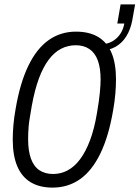

<svg xmlns="http://www.w3.org/2000/svg" viewBox="-20 -842 635 874"><path d="M219 12Q160 12 119.5 -12.5Q79 -37 58.5 -85.5Q38 -134 38 -207Q38 -237 41 -272Q44 -307 51 -346Q71 -464 109 -542.5Q147 -621 201.5 -659.5Q256 -698 326 -698Q386 -698 426.5 -674Q467 -650 487.5 -602Q508 -554 508 -481Q508 -450 505 -414.5Q502 -379 495 -340Q475 -222 437 -143.5Q399 -65 344.5 -26.5Q290 12 219 12ZM222 -50Q257 -50 288 -66.5Q319 -83 344.5 -117Q370 -151 389.5 -202.5Q409 -254 421 -325Q426 -355 429.5 -378.5Q433 -402 434.5 -420Q436 -438 437 -452.5Q438 -467 438 -479Q438 -533 425 -567.5Q412 -602 386.5 -619Q361 -636 325 -636Q289 -636 258 -620Q227 -604 201.5 -570Q176 -536 157 -484.5Q138 -433 125 -362Q120 -332 116 -308.5Q112 -285 110.5 -267.5Q109 -250 108.5 -236Q108 -222 108 -209Q108 -155 121 -119.5Q134 -84 159.5 -67Q185 -50 222 -50ZM436 -612 441 -641Q480 -641 509 -666.5Q538 -692 546 -735H514L529 -822H595L582 -749Q574 -707 554.5 -676Q535 -645 505 -628.5Q475 -612 436 -612Z"/></svg>

Font: Archivo ExtraCondensed Light
Style: Italic
Weight: 300
Width: 2
Italic angle: -10°
Designer: Hector Gatti
Foundry: Omnibus-Type
Version: Version 2.001